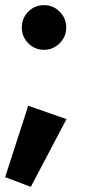

<svg xmlns="http://www.w3.org/2000/svg" viewBox="-50 -550 333 748"><path d="M35 -443Q35 -479 60 -504.5Q85 -530 122 -530Q157 -530 182.5 -504.5Q208 -479 208 -443Q208 -407 182.5 -381.5Q157 -356 122 -356Q85 -356 60 -381.5Q35 -407 35 -443ZM70 178 -30 140 60 -138 209 -86Z"/></svg>

Font: Arvo
Style: Bold
Weight: 700
Designer: Anton Koovit (Cyrillic Expansion: Cyreal)
Foundry: Anton Koovit, Yassin Baggar
Version: Version 3.000